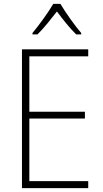

<svg xmlns="http://www.w3.org/2000/svg" viewBox="-20 -968 530 988"><path d="M291 -948H254C230 -906 179 -836 147 -798V-791H173C206 -823 244 -872 273 -909C301 -871 338 -824 372 -791H398V-798C368 -832 316 -905 291 -948ZM434 0V-36H131V-358H417V-393H131V-678H434V-714H93V0Z"/></svg>

Font: Noto Sans Devanagari SemiCondensed ExtraLight
Style: Regular
Weight: 200
Width: 4
Designer: Jelle Bosma - Monotype Design Team
Foundry: Monotype Imaging Inc.
Version: Version 2.004